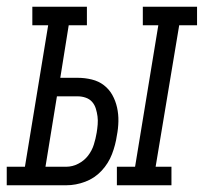

<svg xmlns="http://www.w3.org/2000/svg" viewBox="-65 -550 605 570"><path d="M282 0V-55H336L405 -475H359V-530H520V-475H467L397 -55H444V0ZM-45 0V-55H9L78 -475H31V-530H193V-475H139L114 -319H166Q187 -319 207.5 -314Q228 -309 243.5 -297Q259 -285 268.5 -268Q278 -251 282.5 -231Q287 -211 286.5 -189.5Q286 -168 282 -148Q278 -120 267.5 -92.5Q257 -65 236.5 -43Q216 -21 188 -10.5Q160 0 132 0ZM70 -55H132Q150 -55 167.5 -64Q185 -73 196.5 -88Q208 -103 213.5 -120.5Q219 -138 222 -156Q224 -168 225 -180.5Q226 -193 224.5 -204.5Q223 -216 219.5 -227.5Q216 -239 208.5 -247.5Q201 -256 189.5 -260Q178 -264 166 -264H104Z"/></svg>

Font: Iosevka Curly Slab LtObl
Style: Regular
Weight: 300
Italic angle: -9°
Monospace: yes
Designer: Belleve Invis
Foundry: Belleve Invis
Version: Version 11.0.0; ttfautohint (v1.8.3)